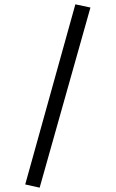

<svg xmlns="http://www.w3.org/2000/svg" viewBox="-20 -801 528 877"><path d="M393.1 -766.6 161.1 56.2 95.2 41.5 324.2 -781.2Z"/></svg>

Font: Andika DR AuSIL
Style: Regular
Weight: 400
Designer: Annie Olsen & Victor Gaultney
Foundry: SIL International
Version: Version 0.003